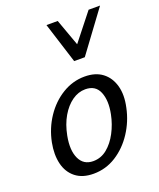

<svg xmlns="http://www.w3.org/2000/svg" viewBox="-134 -790 730 882"><g transform="rotate(-20 231.0 -349.0)"><path d="M171 9Q117 9 83.5 -17.5Q50 -44 39 -89.5Q28 -135 39 -192Q52 -257 87.5 -310Q123 -363 174 -394Q225 -425 283 -425Q336 -425 369.5 -399.5Q403 -374 415.5 -329Q428 -284 415 -225Q402 -162 367 -108.5Q332 -55 281.5 -23Q231 9 171 9ZM189 -46Q227 -46 257 -70.5Q287 -95 308 -135Q329 -175 338 -220Q351 -284 333.5 -326.5Q316 -369 266 -369Q232 -369 201.5 -347.5Q171 -326 148.5 -287.5Q126 -249 116 -197Q103 -129 122.5 -87.5Q142 -46 189 -46ZM263 -508 285 -554 406 -707H462L315 -508ZM263 -508 200 -707H255L310 -555L315 -508Z"/></g></svg>

Font: Ysabeau Infant Medium
Style: Italic
Weight: 500
Italic angle: -12°
Designer: Christian Thalmann (Catharsis Fonts)
Version: Version 2.001;gftools[0.9.30]; featfreeze: ss01,ss02,lnum